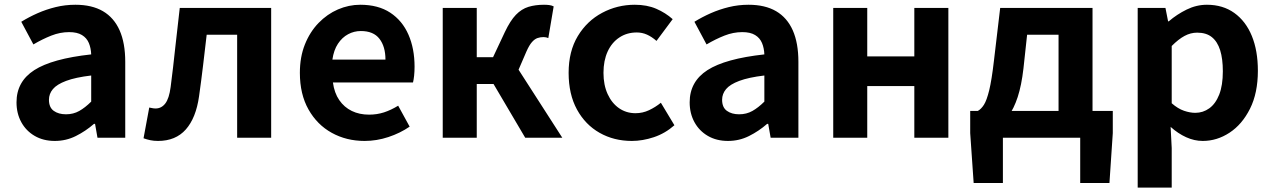

<svg xmlns="http://www.w3.org/2000/svg" viewBox="-20 -594 5491 828"><path d="M216.4 13.8Q166.9 13.8 129.6 -7.9Q92.4 -29.5 71.8 -67.2Q51.2 -105 51.2 -152.6Q51.2 -242.2 127.9 -291.6Q204.7 -341 373.3 -359.4Q372.2 -386.8 363.1 -408.6Q354 -430.4 333.4 -442.9Q312.8 -455.5 278.1 -455.5Q239.3 -455.5 201.3 -440.5Q163.3 -425.6 124 -402.4L71.7 -500.1Q105.1 -520.7 142.2 -537.1Q179.3 -553.4 220.3 -563.5Q261.3 -573.5 305.1 -573.5Q376.4 -573.5 424 -545.7Q471.6 -517.8 495.9 -463Q520.1 -408.3 520.1 -327V0H400.4L389.9 -59.9H385.4Q349.3 -28.4 307 -7.3Q264.8 13.8 216.4 13.8ZM264.7 -101.1Q296.1 -101.1 321.6 -115.4Q347.1 -129.7 373.3 -155.8V-268.4Q305.4 -260.3 265.2 -245.2Q225 -230.1 208.1 -209.7Q191.1 -189.3 191.1 -163.8Q191.1 -130.8 211.7 -116Q232.3 -101.1 264.7 -101.1Z M661.5 13.8Q643.3 13.8 628.6 10.7Q614 7.7 599 2.3L623.6 -130.2Q630.1 -129.2 636.7 -127.7Q643.3 -126.2 651 -126.2Q676.2 -126.2 692.8 -147.7Q709.4 -169.2 715.9 -218.9Q726.9 -303.9 735.9 -389.5Q745 -475 755.2 -559.8H1149.4V0H1002.7V-444.1H871.3Q863.7 -377.8 855.7 -311.5Q847.8 -245.1 838.4 -178.6Q825.2 -85.4 781.4 -35.8Q737.5 13.8 661.5 13.8Z M1552.4 13.8Q1473.9 13.8 1410.7 -21.2Q1347.5 -56.1 1310.4 -121.9Q1273.2 -187.7 1273.2 -279.9Q1273.2 -348.1 1294.8 -402.2Q1316.4 -456.3 1353.6 -494.8Q1390.8 -533.2 1437.5 -553.4Q1484.3 -573.5 1533.7 -573.5Q1611.1 -573.5 1663 -539.3Q1714.9 -505.1 1741.4 -444.7Q1767.8 -384.4 1767.8 -306.4Q1767.8 -285.9 1765.9 -267.6Q1763.9 -249.4 1761.1 -238.4H1415.7Q1421.9 -192.8 1443.2 -162.1Q1464.4 -131.4 1497.1 -115.5Q1529.8 -99.6 1571.6 -99.6Q1605.6 -99.6 1636 -109.4Q1666.3 -119.3 1697.1 -138.2L1746.6 -47.9Q1705.7 -19.8 1655 -3Q1604.4 13.8 1552.4 13.8ZM1413.4 -336.9H1642.3Q1642.3 -393.2 1616.4 -426.7Q1590.6 -460.2 1536.1 -460.2Q1507 -460.2 1481.2 -446.4Q1455.4 -432.6 1437.4 -405.4Q1419.4 -378.2 1413.4 -336.9Z M1889.3 0V-559.8H2036V-347.2H2106.2L2157.1 -455.6Q2180.5 -504.9 2204.7 -530Q2229 -555.2 2258.8 -564.4Q2288.6 -573.5 2326 -573.5Q2337.6 -573.5 2348.4 -572.2Q2359.2 -570.8 2367.7 -566.4L2344.6 -429.8Q2339.9 -431.8 2334.9 -433Q2330 -434.1 2324 -434.1Q2310 -434.1 2297.7 -429.8Q2285.5 -425.5 2274 -412.4Q2262.4 -399.4 2250.3 -372.1L2216.3 -293.4L2404.9 0H2245L2108.4 -231.7H2036V0Z M2704.8 13.8Q2627.7 13.8 2566 -21.1Q2504.3 -55.9 2468.2 -121.7Q2432.2 -187.5 2432.2 -279.9Q2432.2 -372.8 2471.8 -438.4Q2511.4 -503.9 2576.8 -538.7Q2642.1 -573.5 2717.5 -573.5Q2770 -573.5 2810.1 -556.2Q2850.2 -538.8 2880.9 -511.4L2811.1 -417.6Q2790.6 -435.6 2769.9 -444.8Q2749.2 -454 2726.1 -454Q2683.4 -454 2650.9 -432.3Q2618.3 -410.7 2600.4 -371.7Q2582.5 -332.7 2582.5 -279.9Q2582.5 -227.4 2600.5 -188.2Q2618.5 -148.9 2649.7 -127.3Q2680.9 -105.8 2720.7 -105.8Q2751.4 -105.8 2779 -118.8Q2806.7 -131.9 2830 -150.9L2888.4 -53.9Q2848.4 -18.6 2799.8 -2.4Q2751.2 13.8 2704.8 13.8Z M3119.4 13.8Q3069.9 13.8 3032.6 -7.9Q2995.4 -29.5 2974.8 -67.2Q2954.2 -105 2954.2 -152.6Q2954.2 -242.2 3030.9 -291.6Q3107.7 -341 3276.3 -359.4Q3275.2 -386.8 3266.1 -408.6Q3257 -430.4 3236.4 -442.9Q3215.8 -455.5 3181.1 -455.5Q3142.3 -455.5 3104.3 -440.5Q3066.3 -425.6 3027 -402.4L2974.7 -500.1Q3008.1 -520.7 3045.2 -537.1Q3082.3 -553.4 3123.3 -563.5Q3164.3 -573.5 3208.1 -573.5Q3279.4 -573.5 3327 -545.7Q3374.6 -517.8 3398.9 -463Q3423.1 -408.3 3423.1 -327V0H3303.4L3292.9 -59.9H3288.4Q3252.3 -28.4 3210 -7.3Q3167.8 13.8 3119.4 13.8ZM3167.7 -101.1Q3199.1 -101.1 3224.6 -115.4Q3250.1 -129.7 3276.3 -155.8V-268.4Q3208.4 -260.3 3168.2 -245.2Q3128 -230.1 3111.1 -209.7Q3094.1 -189.3 3094.1 -163.8Q3094.1 -130.8 3114.7 -116Q3135.3 -101.1 3167.7 -101.1Z M3573.3 0V-559.8H3720V-350.9H3923V-559.8H4069.8V0H3923V-222.8H3720V0Z M4305 0V195.2H4178.9L4164 -20V-115.7H4778.9V-20L4764.5 195.2H4638.4V0ZM4545 -43.2V-444.1H4409.4L4393.6 -298.5Q4385.3 -226 4368.8 -175.5Q4352.2 -125.1 4328.8 -93.8Q4305.4 -62.5 4276.2 -47.7Q4247 -32.8 4213.1 -30.5L4197 -115.7Q4211.7 -123.9 4223.4 -142.5Q4235.2 -161 4246 -204.9Q4256.7 -248.9 4266.2 -330.9L4293.3 -559.8H4691.5V-43.2Z M4886.3 214.9V-559.8H5006L5017.4 -501.9H5020.2Q5055.3 -532.1 5097.5 -552.8Q5139.7 -573.5 5184.8 -573.5Q5253.7 -573.5 5303 -538.1Q5352.4 -502.6 5378.5 -439.1Q5404.6 -375.6 5404.6 -288.9Q5404.6 -192.9 5370.6 -125Q5336.5 -57.1 5282.3 -21.7Q5228.2 13.8 5166.7 13.8Q5130.5 13.8 5095.4 -2.2Q5060.2 -18.1 5028.3 -46.8L5033 44.4V214.9ZM5134.6 -107.4Q5168 -107.4 5195.1 -126.9Q5222.2 -146.4 5237.9 -186.2Q5253.5 -226.1 5253.5 -286.6Q5253.5 -340.3 5241.9 -377.5Q5230.2 -414.6 5206.1 -433.9Q5182.1 -453.2 5142.8 -453.2Q5114.5 -453.2 5088.2 -439Q5062 -424.9 5033 -395.7V-148.7Q5059.7 -125.3 5086 -116.3Q5112.2 -107.4 5134.6 -107.4Z"/></svg>

Font: Noto Sans TC
Style: Regular
Weight: 100
Designer: Ryoko NISHIZUKA 西塚涼子 (kana, bopomofo & ideographs); Paul D. Hunt (Latin, Greek & Cyrillic); Sandoll Communications 산돌커뮤니
Foundry: Adobe
Version: Version 2.004;hotconv 1.0.118;makeotfexe 2.5.65603